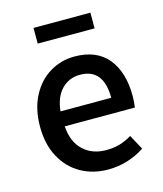

<svg xmlns="http://www.w3.org/2000/svg" viewBox="-104 -746 712 837"><g transform="rotate(-15 252.0 -327.5)"><path d="M462.9 -218.8H146.5Q151.4 -147.9 191.7 -109.9Q231.9 -71.8 295.9 -71.8Q327.6 -71.8 356 -79.8Q384.3 -87.9 411.1 -104.5L447.3 -37.6Q412.1 -14.2 370.1 -1Q328.1 12.2 281.7 12.2Q213.9 12.2 159.4 -18.3Q105 -48.8 73.5 -106.9Q42 -165 42 -244.6Q42 -324.2 72.5 -382.6Q103 -440.9 154.1 -471.4Q205.1 -502 265.6 -502Q364.7 -502 415.8 -440.2Q466.8 -378.4 466.8 -270Q466.8 -242.2 462.9 -218.8ZM145.5 -286.6H374.5Q374.5 -418.9 268.1 -418.9Q219.2 -418.9 185.8 -385Q152.3 -351.1 145.5 -286.6ZM126 -597.7V-668.5H382.8V-597.7Z"/></g></svg>

Font: Varta
Style: Bold
Weight: 700
Designer: Joana Correia, Viktoriya Grabowska, Eben Sorkin
Foundry: Sorkin Type
Version: Version 1.002; ttfautohint (v1.3) -l 8 -r 24 -G 200 -x 12 -H